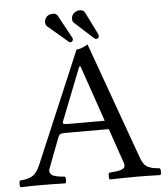

<svg xmlns="http://www.w3.org/2000/svg" viewBox="-56 -876 808 929"><g transform="rotate(-5 347.5 -412.0)"><path d="M263.2 -283.2H439.9L346.2 -555.2H339.8L237.8 -295.9Q234.9 -288.6 240.7 -285.9Q246.6 -283.2 263.2 -283.2ZM210 -224.1 154.8 -79.1Q151.9 -71.8 151.4 -65.4Q150.9 -59.1 153.6 -54.7Q156.2 -50.3 159.4 -46.6Q162.6 -43 169.2 -40.5Q175.8 -38.1 181.2 -36.6Q186.5 -35.2 195.1 -33.9Q203.6 -32.7 209.2 -32Q214.8 -31.2 224.1 -30.8Q228.5 -26.4 228.5 -14.4Q228.5 -2.4 224.1 2Q149.9 0 96.2 0Q58.6 0 6.8 2Q2.4 -2.4 2.4 -14.4Q2.4 -26.4 6.8 -30.8Q45.4 -33.2 67.4 -46.4Q89.4 -59.6 106.9 -102.1L334 -638.2Q354.5 -638.2 389.2 -658.2L595.2 -85.9Q601.6 -68.8 610.4 -57.9Q619.1 -46.9 632.8 -41.5Q646.5 -36.1 656.2 -34.4Q666 -32.7 685.1 -30.8Q689.5 -26.4 689.5 -14.4Q689.5 -2.4 685.1 2Q614.7 0 570.8 0Q514.2 0 439.9 2Q435.5 -2.4 435.5 -14.4Q435.5 -26.4 439.9 -30.8Q443.4 -31.2 451.4 -32Q459.5 -32.7 462.9 -33.2Q493.7 -35.6 507.3 -43.9Q521 -52.2 514.2 -71.8L456.1 -241.2H245.1Q227.5 -241.2 220.7 -237.8Q213.9 -234.4 210 -224.1ZM234.9 -820.8H241.2Q252 -818.4 257.8 -809.1L316.9 -700.2Q319.8 -697.3 319.8 -693.8Q320.8 -691.9 320.8 -689Q320.8 -683.6 316.4 -679.7Q312 -675.8 308.1 -675.8Q303.2 -675.8 299.8 -679.2L201.2 -763.2Q193.8 -770.5 193.8 -783.2Q193.8 -797.4 204.3 -809.1Q214.8 -820.8 234.9 -820.8ZM362.8 -826.2H369.1Q383.8 -824.7 390.1 -814L444.8 -704.1L445.8 -700.2Q446.8 -697.3 446.8 -692.9Q446.8 -685.1 439 -682.1Q437 -681.2 434.1 -681.2Q430.2 -681.2 425.8 -684.1Q423.8 -685.1 419.9 -689L332 -769Q325.2 -774.4 325.2 -788.1Q325.2 -804.2 337.4 -815.2Q349.6 -826.2 362.8 -826.2Z"/></g></svg>

Font: Common Serif
Style: Regular
Weight: 400
Designer: Philipp H. Poll, Khaled Hosny
Foundry: Stefan Peev, Context Ltd.
Version: Version 1.026